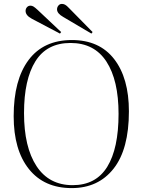

<svg xmlns="http://www.w3.org/2000/svg" viewBox="-20 -949 730 983"><path d="M347 14Q206 14 128 -83.5Q50 -181 50 -354Q50 -540 126.5 -642Q203 -744 348 -744Q489 -744 564.5 -646.5Q640 -549 640 -379Q640 -185 561.5 -85.5Q483 14 347 14ZM352 -1Q471 -1 529 -95Q587 -189 587 -366Q587 -538 525 -633.5Q463 -729 341 -729Q220 -729 161.5 -635.5Q103 -542 103 -370Q103 -196 167 -98.5Q231 -1 352 -1ZM448 -777 304 -862Q272 -880 272 -901Q272 -912 279 -920.5Q286 -929 297 -929Q305 -929 313 -925Q321 -921 334 -907L454 -785ZM287 -777 143 -853Q111 -870 111 -893Q111 -904 118 -912Q125 -920 136 -920Q144 -920 151.5 -915.5Q159 -911 173 -898L293 -785Z"/></svg>

Font: Literata 72pt ExtraLight
Style: Regular
Weight: 200
Designer: Latin by Veronika Burian and Jose Scaglione. Greek by Irene Vlachou. Cyrillic by Vera Evstafieva.
Foundry: TypeTogether
Version: Version 3.002